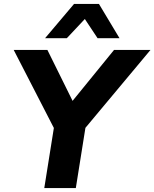

<svg xmlns="http://www.w3.org/2000/svg" viewBox="-20 -960 788 980"><path d="M206 0 264 -364 278 -262 50 -705H222L355 -436H343L562 -705H748L378 -262L425 -364L367 0ZM210 -765 358 -940H485L590 -765H478L413 -863L321 -765Z"/></svg>

Font: Nunito Sans 9pt ExtraBold
Style: Italic
Weight: 800
Italic angle: -9°
Version: Version 3.101;gftools[0.9.27]